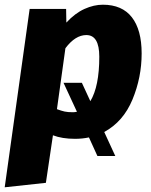

<svg xmlns="http://www.w3.org/2000/svg" viewBox="-38 -571 640 816"><path d="M405 -10 452 92H376L340 13Q312 19 281 19Q226 19 187 4L157 206L-18 225L88 -533H243L244 -475Q281 -515 321 -533Q361 -551 399 -551Q481 -551 522.5 -497.5Q564 -444 564 -344Q564 -242 525 -148Q486 -54 405 -10ZM346 -141Q384 -204 384 -330Q384 -422 329 -422Q282 -422 240 -366L204 -107Q223 -100 236.5 -97Q250 -94 272 -94Q279 -94 289 -96L232 -219H310Z"/></svg>

Font: Trujillo ExtraBold
Style: Italic
Weight: 800
Italic angle: -8°
Designer: Fira Sans original fonts by bBox Type GmbH, Carrois Corporate GbR, & Edenspiekermann AG / Changes by Cristiano Sobral
Foundry: Fira Sans original fonts by bBox Type GmbH, Carrois Corporate GbR, & Edenspiekermann AG / Changes by Cristiano Sobral
Version: Version 4.301;July 28, 2020;FontCreator 13.0.0.2655 64-bit